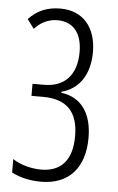

<svg xmlns="http://www.w3.org/2000/svg" viewBox="-53 -761 498 809"><g transform="rotate(5 196.0 -357.0)"><path d="M322 -553C322 -657 266 -724 170 -724C114 -724 72 -706 36 -668L65 -629C88 -655 121 -674 162 -674C227 -674 266 -630 266 -548C266 -451 215 -398 129 -398H80V-347H129C228 -347 278 -298 278 -194C278 -89 229 -41 147 -41C107 -41 59 -53 27 -75V-18C63 1 107 10 151 10C270 10 335 -66 335 -191C335 -296 289 -360 204 -371V-375C280 -395 322 -460 322 -553Z"/></g></svg>

Font: Noto Sans Display Condensed Light
Style: Regular
Weight: 300
Width: 3
Designer: Monotype Design Team
Foundry: Monotype Imaging Inc.
Version: Version 1.900